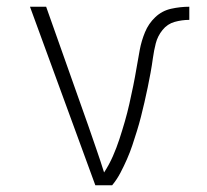

<svg xmlns="http://www.w3.org/2000/svg" viewBox="-20 -550 616 570"><path d="M263 0H313Q327 -17 337.5 -37Q348 -57 357 -77.5Q366 -98 373 -119Q380 -140 386.5 -161Q393 -182 398.5 -203.5Q404 -225 409 -247Q414 -269 418.5 -290.5Q423 -312 427 -334Q431 -356 434 -378Q437 -400 442.5 -421.5Q448 -443 462.5 -461Q477 -479 498.5 -485Q520 -491 542 -491V-530Q515 -530 488 -524Q461 -518 441 -499Q421 -480 410.5 -454.5Q400 -429 395 -402.5Q390 -376 385.5 -349Q381 -322 375.5 -295Q370 -268 364 -241.5Q358 -215 350.5 -189Q343 -163 334.5 -137Q326 -111 315 -86Q304 -61 289 -38Q278 -73 266 -107.5Q254 -142 242 -177L117 -530H69Z"/></svg>

Font: Iosevka Sparkle Extralight
Style: Regular
Weight: 200
Designer: Belleve Invis
Foundry: Belleve Invis
Version: Version 4.5.0; ttfautohint (v1.8.3)